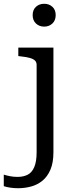

<svg xmlns="http://www.w3.org/2000/svg" viewBox="-79 -761 396 1017"><path d="M115 45V-417Q115 -432 106 -440.5Q97 -449 79.5 -454Q62 -459 34 -462L18 -464V-509H204V45Q204 101 188 138Q172 175 145.5 196.5Q119 218 85.5 227Q52 236 17 236Q-4 236 -24.5 233Q-45 230 -59 225V164Q-43 169 -25 172.5Q-7 176 14 176Q45 176 67.5 164.5Q90 153 102.5 124Q115 95 115 45ZM155 -620Q129 -620 111.5 -636.5Q94 -653 94 -681Q94 -709 111.5 -725Q129 -741 155 -741Q181 -741 198.5 -725Q216 -709 216 -681Q216 -653 198.5 -636.5Q181 -620 155 -620Z"/></svg>

Font: Roboto Serif 28pt
Style: Regular
Weight: 400
Designer: Greg Gazdowicz
Foundry: Commercial Type
Version: Version 1.008